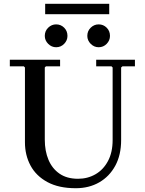

<svg xmlns="http://www.w3.org/2000/svg" viewBox="-20 -986 766 1016"><path d="M489 -635V-670H694V-635H628L621 -629V-245Q621 -166 590 -109Q559 -52 505 -21Q451 10 381 10Q291 10 231 -22.5Q171 -55 141.5 -110Q112 -165 112 -233V-629L106 -635H32V-670H298V-635H223L217 -629V-247Q217 -187 236.5 -140.5Q256 -94 295 -67Q334 -40 393 -40Q444 -40 485.5 -64Q527 -88 551.5 -134Q576 -180 576 -245V-629L570 -635ZM277 -736Q253 -736 235 -754Q217 -772 217 -796Q217 -822 235 -839.5Q253 -857 277 -857Q302 -857 319.5 -839.5Q337 -822 337 -796Q337 -772 319.5 -754Q302 -736 277 -736ZM502 -736Q478 -736 460 -754Q442 -772 442 -796Q442 -822 460 -839.5Q478 -857 502 -857Q527 -857 544.5 -839.5Q562 -822 562 -796Q562 -772 544.5 -754Q527 -736 502 -736ZM219 -966H558V-911H219Z"/></svg>

Font: Brygada 1918 Medium
Style: Regular
Weight: 500
Designer: Mateusz Machalski | Borys Kosmynka | Przemek Hoffer
Foundry: NIEPODLEGLA 2018
Version: Version 3.006